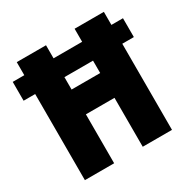

<svg xmlns="http://www.w3.org/2000/svg" viewBox="-164 -860 989 1006"><g transform="rotate(-30 330.5 -357.0)"><path d="M67 0H244V-296H417V0H594V-521H664V-635H594V-714H417V-635H244V-714H67V-635H-3V-521H67ZM244 -446V-521H417V-446Z"/></g></svg>

Font: Noto Sans Devanagari Condensed Black
Style: Regular
Weight: 900
Width: 3
Designer: Jelle Bosma - Monotype Design Team
Foundry: Monotype Imaging Inc.
Version: Version 2.004